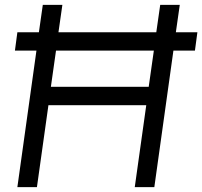

<svg xmlns="http://www.w3.org/2000/svg" viewBox="-20 -765 827 785"><path d="M689 -558 611 0H531L578 -335H178L131 0H51L129 -558H41L51 -633H139L155 -745H235L219 -633H619L635 -745H715L699 -633H787L777 -558ZM588 -410 609 -558H209L188 -410Z"/></svg>

Font: Kosmopol Plus Jakarta Sans Italic It
Style: Regular
Weight: 400
Italic angle: -8.04999°
Designer: Gumpita Rahayu
Foundry: Tokotype
Version: Version 2.006